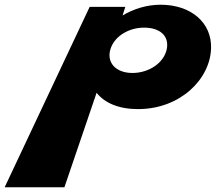

<svg xmlns="http://www.w3.org/2000/svg" viewBox="-198 -445 914 813"><path d="M695.7 -240C699.4 -349 611 -425 482 -425C422 -425 365.1 -406 322.1 -380H321.1L332.7 -416H181.7L-178.3 348H74.7L211 -52C245.4 -9 304.4 17 386.4 17C564.4 17 691.7 -109 695.7 -240ZM508.7 -240C498.7 -181 434.8 -136 362.8 -136C291.8 -136 250.7 -181 270.7 -240C288.8 -293 348.2 -328 412.2 -328C479.2 -328 517.8 -293 508.7 -240Z"/></svg>

Font: Hussar Milosc
Style: Obl
Weight: 700
Foundry: Cannot Into Space Fonts
Version: Version 1.02